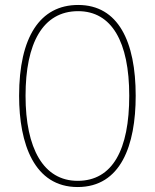

<svg xmlns="http://www.w3.org/2000/svg" viewBox="-20 -744 624 774"><path d="M527 -358C527 -576 457 -724 295 -724C141 -724 57 -594 57 -358C57 -164 118 10 293 10C467 10 527 -158 527 -358ZM83 -358C83 -569 152 -699 295 -699C430 -699 501 -576 501 -358C501 -141 434 -15 293 -15C155 -15 83 -146 83 -358Z"/></svg>

Font: Noto Sans Armenian Condensed Thin
Style: Regular
Weight: 100
Width: 3
Designer: Monotype Design Team
Foundry: Monotype Imaging Inc.
Version: Version 2.008